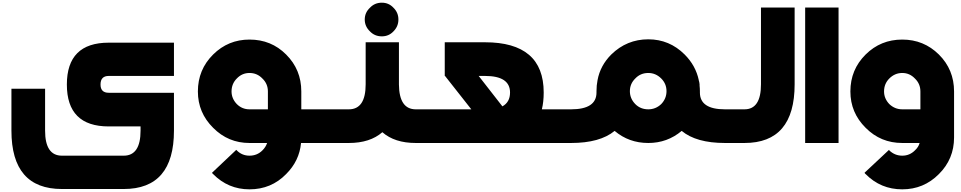

<svg xmlns="http://www.w3.org/2000/svg" viewBox="-20 -1062 7139 1426"><path d="M1272 -91.8Q1272 341.8 898.9 341.8H439.9Q64.9 341.8 64.9 -91.8V-402.8H314.9V-91.8Q314.9 94.2 439.9 94.2H898.9Q1023.9 94.2 1023.9 -91.8V-123H787.6Q476.6 -123 476.6 -434.1Q476.6 -745.1 787.6 -745.1H1272V-498H787.6Q726.6 -498 726.6 -434.1Q726.6 -373 787.6 -373H1272Z M1699.7 -382.8Q1699.7 -330.1 1738.8 -289.1Q1777.8 -250 1833 -250H1969.7V-382.8Q1969.7 -439.9 1928.7 -479Q1889.6 -520 1833 -520Q1777.8 -520 1738.8 -479Q1699.7 -439.9 1699.7 -382.8ZM2387.7 0H2215.8Q2203.6 132.8 2105 231Q1994.6 344.2 1833 344.2Q1674.8 344.2 1563 231L1558.6 227.1L1554.7 221.2L1734.9 50.8L1738.8 55.2Q1777.8 94.2 1833 94.2Q1889.6 94.2 1928.7 55.2Q1953.6 30.8 1963.9 0H1833Q1674.8 0 1563 -112.8Q1449.7 -225.1 1449.7 -382.8Q1449.7 -544.9 1563 -657.2Q1674.8 -768.1 1833 -768.1Q1994.6 -768.1 2105 -657.2Q2217.8 -544.9 2217.8 -382.8V-250H2387.7Z M2901.9 -828.6Q2867.2 -792 2815.9 -792Q2763.2 -792 2728 -828.6Q2689 -865.7 2689 -917Q2689 -968.8 2728 -1004.9Q2763.2 -1042 2815.9 -1042Q2867.2 -1042 2901.9 -1004.9Q2939 -968.8 2939 -917Q2939 -865.7 2901.9 -828.6ZM3162.1 -250V0H3067.9Q2911.1 0 2819.8 -80.1Q2728 0 2570.8 0H2372.1V-250H2570.8Q2695.8 -250 2695.8 -436V-748H2942.9V-434.1Q2944.8 -250 3067.9 -250Z M3535.2 -498 3711.4 -272Q3768.1 -303.2 3768.1 -375Q3768.1 -498 3582 -498ZM4190.4 -250V0H3156.2V-250H3480.5L3285.2 -498H3283.2V-748H3582Q4018.1 -748 4018.1 -375Q4018.1 -305.2 4004.4 -250Z M4698.2 -289.1Q4736.8 -250 4794.9 -250Q4850.1 -250 4891.1 -289.1Q4930.2 -330.1 4930.2 -384.8Q4930.2 -439.9 4891.1 -479Q4850.1 -520 4794.9 -520Q4736.8 -520 4698.2 -479Q4658.2 -439.9 4658.2 -384.8Q4658.2 -330.1 4698.2 -289.1ZM5420.9 -250V0H5364.3Q5150.9 0 5043 -89.8Q4936 0 4794.9 0Q4650.9 0 4544.9 -89.8Q4436 0 4221.2 0H4166V-250H4221.2Q4410.2 -250 4410.2 -375V-384.8Q4410.2 -428.2 4418 -466.8Q4438 -575.2 4520 -657.2Q4635.3 -770 4794.9 -770Q4952.1 -770 5064.9 -657.2Q5147 -575.2 5169.9 -466.8V-464.8Q5173.8 -455.1 5175.8 -436V-425.8Q5178.2 -405.8 5178.2 -384.8V-375Q5178.2 -250 5364.3 -250Z M5509.3 -250Q5631.8 -250 5631.8 -436V-1005.9H5881.8V-436Q5881.8 0 5509.3 0H5415V-250Z M5960 -1005.9H6208V0H5960Z M6545.9 -382.8Q6545.9 -330.1 6585 -289.1Q6626 -250 6681.2 -250H6815.9V-382.8Q6815.9 -439.9 6774.9 -479Q6735.8 -520 6681.2 -520Q6626 -520 6585 -479Q6545.9 -439.9 6545.9 -382.8ZM7065.9 -41Q7065.9 119.1 6953.1 231Q6840.8 344.2 6681.2 344.2Q6521 344.2 6409.2 231L6404.8 227.1L6400.9 221.2L6583 50.8L6585 55.2Q6626 94.2 6681.2 94.2Q6735.8 94.2 6774.9 55.2Q6801.8 30.8 6810.1 0H6681.2Q6521 0 6409.2 -112.8Q6295.9 -225.1 6295.9 -382.8Q6295.9 -544.9 6409.2 -657.2Q6521 -768.1 6681.2 -768.1Q6840.8 -768.1 6953.1 -657.2Q7065.9 -544.9 7065.9 -382.8Z"/></svg>

Font: DimaBlue
Style: Bold
Weight: 700
Designer: R.Balvardi
Foundry: Dima Software Group
Version: Version 1.00;February 3, 2019;FontCreator 11.5.0.2427 64-bit